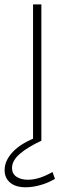

<svg xmlns="http://www.w3.org/2000/svg" viewBox="-38 -626 312 854"><path d="M109 0V-606.5H146V0ZM206.5 169.5Q176.5 187.5 141.8 197.2Q107 207 76.5 207Q31.5 207 7 186.2Q-17.5 165.5 -17.5 130.5Q-17.5 87.5 20.8 47.8Q59 8 136 -19.5L146 0Q85.5 28 50.5 58Q15.5 88 15.5 121.5Q15.5 147 35.5 160.2Q55.5 173.5 86 173.5Q110.5 173.5 137.8 165Q165 156.5 195.5 139Z"/></svg>

Font: Karla ExtraLight
Style: Regular
Weight: 250
Designer: Jonathan Pinhorn
Version: Version 2.004;gftools[0.9.33]